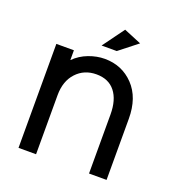

<svg xmlns="http://www.w3.org/2000/svg" viewBox="-160 -1072 1156 1213"><g transform="rotate(20 418.0 -466.0)"><path d="M215 -397V0H97V-699H215V-633Q256 -674 310.5 -694.5Q365 -715 418 -715Q534 -715 611.5 -634Q689 -553 689 -411V0H571V-397Q571 -495 527.5 -550Q484 -605 402 -605Q320 -605 267.5 -548.5Q215 -492 215 -397ZM471 -787H369L475 -932L593 -883Z"/></g></svg>

Font: Montserrat Alternates
Style: Regular
Weight: 400
Designer: Julieta Ulanovsky
Foundry: Julieta Ulanovsky
Version: Version 2.001